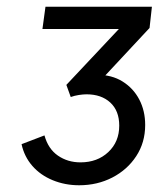

<svg xmlns="http://www.w3.org/2000/svg" viewBox="-20 -765 475 570"><path d="M44 -337 112 -363Q123 -323 152 -303Q181 -283 219 -283Q269 -283 301.5 -313.5Q334 -344 334 -392Q334 -436 307.5 -460.5Q281 -485 237 -485Q227 -485 214 -483Q201 -481 190 -477L177 -513L333 -679H106L115 -745H431L424 -682L273 -520L268 -543Q312 -543 344 -523Q376 -503 393.5 -469.5Q411 -436 411 -394Q411 -342 384.5 -301.5Q358 -261 313.5 -238Q269 -215 215 -215Q173 -215 136.5 -230Q100 -245 76 -272.5Q52 -300 44 -337Z"/></svg>

Font: Kosmopol Plus Jakarta Sans Italic It
Style: Regular
Weight: 400
Italic angle: -8.04999°
Designer: Gumpita Rahayu
Foundry: Tokotype
Version: Version 2.006